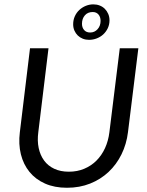

<svg xmlns="http://www.w3.org/2000/svg" viewBox="-20 -866 682 893"><path d="M65.4 0ZM300.3 -67.4Q339.4 -67.4 371.8 -81.1Q404.3 -94.7 428.7 -119.1Q453.1 -143.6 468.5 -177.2Q483.9 -210.9 488.8 -251L537.1 -641.6H623.5L575.2 -251Q568.4 -195.8 545.2 -148.4Q522 -101.1 485.1 -66.4Q448.2 -31.7 399.2 -12.2Q350.1 7.3 291.5 7.3Q233.4 7.3 189.5 -12.2Q145.5 -31.7 117.2 -66.4Q88.9 -101.1 77.1 -148.4Q65.4 -195.8 72.3 -251L119.6 -641.6H205.6L158.2 -251.5Q152.8 -211.4 159.9 -177.7Q167 -144 185.1 -119.4Q203.1 -94.7 232.2 -81.1Q261.2 -67.4 300.3 -67.4ZM320.3 -752.9Q320.3 -773.4 328.1 -790.5Q335.9 -807.6 349.1 -819.8Q362.3 -832 379.2 -838.9Q396 -845.7 414.1 -845.7Q430.2 -845.7 443.8 -840.3Q457.5 -835 467.5 -825Q477.5 -814.9 483.4 -801.3Q489.3 -787.6 489.3 -771.5Q489.3 -751.5 481.2 -734.6Q473.1 -717.8 460 -705.8Q446.8 -693.8 429.7 -687.3Q412.6 -680.7 394 -680.7Q378.4 -680.7 365 -686Q351.6 -691.4 341.8 -700.9Q332 -710.4 326.2 -723.6Q320.3 -736.8 320.3 -752.9ZM361.3 -755.4Q361.3 -737.8 371.3 -726.3Q381.3 -714.8 399.4 -714.8Q419.9 -714.8 433.8 -730.2Q447.8 -745.6 447.8 -769Q447.8 -787.1 438 -798.6Q428.2 -810.1 411.1 -810.1Q388.2 -810.1 374.8 -794.7Q361.3 -779.3 361.3 -755.4Z"/></svg>

Font: Carlito
Style: Italic
Weight: 400
Italic angle: -7°
Designer: Lukasz Dziedzic
Foundry: tyPoland Lukasz Dziedzic
Version: Version 1.104